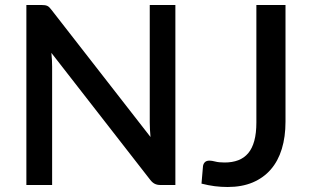

<svg xmlns="http://www.w3.org/2000/svg" viewBox="-20 -740 1241 768"><path d="M681.5 -720V0H622Q608.5 0 599 -4.8Q589.5 -9.5 581 -20.5L185.5 -528.5Q187 -514 187.8 -499.8Q188.5 -485.5 188.5 -473.5V0H85.5V-720H146.5Q154 -720 159.2 -719.2Q164.5 -718.5 169 -716.5Q173.5 -714.5 177.5 -710.5Q181.5 -706.5 186 -700.5L582 -192Q580.5 -207.5 579.8 -222.5Q579 -237.5 579 -250.5V-720ZM1122 -253Q1122 -192.5 1107.2 -144.2Q1092.5 -96 1063.2 -62.2Q1034 -28.5 990.8 -10.2Q947.5 8 890.5 8Q864.5 8 839 4.8Q813.5 1.5 786 -5.5L792 -75.5Q793.5 -85.5 799.8 -91.5Q806 -97.5 818 -97.5Q827 -97.5 841.2 -93.8Q855.5 -90 878.5 -90Q909 -90 932.8 -99Q956.5 -108 972.8 -127.2Q989 -146.5 997.2 -176.8Q1005.5 -207 1005.5 -250V-720H1122Z"/></svg>

Font: Lato SemiBold
Style: Regular
Weight: 600
Designer: Lukasz Dziedzic with Adam Twardoch and Botio Nikoltchev
Foundry: tyPoland Lukasz Dziedzic
Version: Version 2.015; 2015-08-06; http://www.latofonts.com/